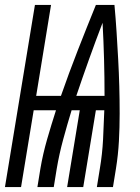

<svg xmlns="http://www.w3.org/2000/svg" viewBox="-46 -755 566 775"><path d="M-26 0 95 -735H160L100 -368H200Q232 -460 268 -552Q304 -644 341 -735H416Q421 -681 424.5 -626Q428 -571 431 -516.5Q434 -462 435.5 -407Q437 -352 437 -296.5Q437 -241 434 -185.5Q431 -130 422 -74L410 0H345L357 -74Q367 -133 370 -192Q373 -251 375 -310H341L290 0H225L276 -310H243Q225 -251 209 -192Q193 -133 183 -74L171 0H105L117 -74Q127 -133 144 -192Q161 -251 180 -310H90L39 0ZM376 -368Q376 -442 374 -516Q372 -590 368 -663Q340 -590 313.5 -516Q287 -442 262 -368Z"/></svg>

Font: Iosevka Term Curly
Style: Italic
Weight: 400
Italic angle: -9°
Designer: Belleve Invis
Foundry: Belleve Invis
Version: Version 32.3.0